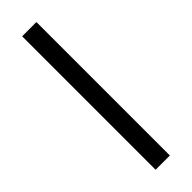

<svg xmlns="http://www.w3.org/2000/svg" viewBox="-260 -766 773 773"><g transform="rotate(-45 126.5 -380.0)"><path d="M167 0H85.9V-759.8H167Z"/></g></svg>

Font: Open Sans Y to K
Style: Regular
Weight: 400
Version: Version 1.10